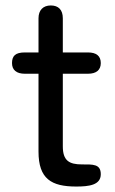

<svg xmlns="http://www.w3.org/2000/svg" viewBox="-20 -672 421 703"><path d="M259 11C305 11 349 6 349 -34C349 -72 320 -70 280 -70C233 -70 210 -84 210 -136V-402H302C333 -402 349 -416 349 -441C349 -467 333 -480 302 -480H210V-605C210 -636 194 -652 166 -652C138 -652 121 -635 121 -605V-480H71C36 -480 24 -467 24 -441C24 -416 40 -402 71 -402H121V-117C121 -17 168 11 259 11Z"/></svg>

Font: 寒蝉半圆体
Style: Regular
Weight: 400
Designer: Yoshimichi Ohira & Warren
Foundry: ChillType
Version: Version 1.800;Glyphs 3.1.1 (3135)